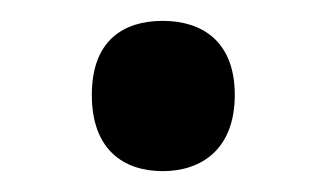

<svg xmlns="http://www.w3.org/2000/svg" viewBox="-20 -444 313 184"><path d="M68 -353C68 -301 98 -280 136 -280C173 -280 205 -301 205 -353C205 -405 173 -424 136 -424C98 -424 68 -405 68 -353Z"/></svg>

Font: Noto Sans Bassa Vah Medium
Style: Regular
Weight: 500
Designer: Monotype Design Team
Foundry: Monotype Imaging Inc.
Version: Version 2.002